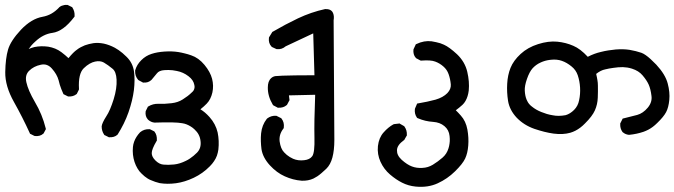

<svg xmlns="http://www.w3.org/2000/svg" viewBox="-20 -425 2698 768"><path d="M413.6 123 399.9 116.2 397.5 115.2 396 112.8Q386.7 98.6 386.7 81.1V80.6V80.1Q388.2 66.9 405.3 40Q413.1 28.3 420.4 11.2Q427.7 -5.9 434.6 -27.8Q448.2 -71.8 446.3 -106.4Q444.8 -138.7 429.7 -150.4Q412.6 -164.6 395.5 -174.8Q380.9 -183.1 360.4 -178.7Q355 -177.7 349.6 -175.5Q344.2 -173.3 338.6 -170.2Q333 -167 326.9 -162.4Q320.8 -157.7 314.9 -151.9Q292.5 -129.9 295.9 -69.8V-67.4L294.9 -64.9L288.1 -51.3L287.1 -49.3L285.2 -47.9Q272.5 -38.1 254.4 -39.1H252.4L250.5 -40L236.8 -46.9L233.9 -48.3L232.4 -51.8Q228.5 -60.1 225.3 -68.6Q222.2 -77.1 219.2 -85.9Q216.3 -94.7 214.4 -104Q208 -127.9 187 -151.4Q168.5 -171.9 143.1 -166Q128.9 -163.1 117.2 -157Q105.5 -150.9 96.2 -141.6Q79.1 -124.5 85.4 -96.2Q92.3 -64 119.6 -17.1Q148.9 32.2 162.6 87.4L163.6 91.3L162.1 94.2L155.3 106.9L154.3 108.9L152.8 109.9Q146.5 115.7 137.9 117.9Q129.4 120.1 120.1 119.1L118.2 118.7L116.7 118.2L103 111.3L100.1 109.9L98.6 106.4Q70.3 44.4 36.1 -16.6Q0 -80.6 1 -136.7Q2 -191.9 12.2 -226.6Q22.5 -261.7 63.5 -305.7Q105.5 -350.1 150.4 -357.9Q169.4 -361.3 185.8 -370.6Q202.1 -379.9 216.3 -395L216.8 -396L217.8 -396.5Q221.7 -399.9 226.8 -401.9Q231.9 -403.8 237.3 -404.8Q242.7 -405.8 248.5 -405.3H250.5L252.4 -404.3L266.1 -397.5L268.6 -396.5L270 -394Q279.3 -379.4 278.3 -361.8V-358.9L276.4 -356.4Q254.9 -328.1 233.2 -312.3Q211.4 -296.4 189.5 -293.5Q152.8 -288.6 121.1 -258.8Q112.8 -251.5 106.2 -243.9Q99.6 -236.3 94.7 -229Q106 -233.9 117.7 -236.8Q144 -242.2 172.9 -238.3Q187.5 -235.8 200.7 -230.5Q213.9 -225.1 225.6 -216.3Q241.7 -204.1 253.9 -192.4Q273.9 -216.8 287.6 -226.1Q294.9 -231.9 303 -236.1Q311 -240.2 319.3 -243.7Q335.4 -249.5 354 -252.4Q373.5 -254.9 395.5 -250.5Q417.5 -245.6 439.5 -233.9Q447.3 -229.5 454.8 -224.4Q462.4 -219.2 470.2 -212.6Q478 -206.1 485.8 -198.2Q511.2 -173.8 516.1 -138.7Q520.5 -105.5 515.6 -64.5Q514.2 -53.7 512.2 -43.2Q510.3 -32.7 507.6 -21.7Q504.9 -10.7 501.5 0.7Q498 12.2 494.1 23.9Q485.8 47.4 474.9 69.6Q463.9 91.8 450.7 112.8L449.7 113.8L448.7 114.7Q437 125 417.5 124H415.5Z M619.1 307.6Q600.6 303.2 583 295.4Q576.7 293 570.6 289.1Q564.5 285.2 558.3 280.3Q552.2 275.4 546.4 269.5Q541.5 265.1 537.4 259.8Q533.2 254.4 529.8 248.5Q526.4 242.7 523.4 236.3Q520.5 230 518.1 222.7Q508.8 194.3 511.7 163.1Q512.7 152.3 516.4 142.1Q520 131.8 525.9 122.6Q531.7 113.3 540 104.5V104H540.5Q556.2 90.8 577.6 91.8H579.6L581.5 92.8L595.2 99.6L597.2 100.6L598.6 102.5Q608.4 115.2 607.4 135.3V137.7L606 139.6Q586.9 171.9 586.9 187.5Q586.9 202.1 601.6 216.8Q616.7 231.9 633.3 233.4Q652.3 235.4 676.3 232.9Q699.2 230.5 723.6 218.3Q731.9 214.4 739.5 209.2Q747.1 204.1 754.2 198.2Q761.2 192.4 768.1 185.5Q785.6 167.5 782.2 139.6Q780.8 125.5 774.7 113.8Q768.6 102.1 757.8 92.3Q750.5 85.4 742.4 80.6Q734.4 75.7 726.3 72.5Q718.3 69.3 709 67.9Q681.2 62.5 599.1 65.4H598.1H597.7Q584 64 572.8 54.2L572.3 53.7L571.8 53.2Q560.1 40.5 562.5 21L563 19.5L563.5 18.1L570.3 4.4L571.3 2L573.7 0.5Q582.5 -4.9 592.8 -7.6Q603 -10.3 614.7 -9.8Q639.2 -8.8 666.5 -12.2Q691.9 -15.1 710.9 -27.3Q721.2 -33.7 730.5 -40.8Q739.7 -47.9 747.6 -55.7Q752.4 -59.6 754.9 -64.2Q757.3 -68.8 758.1 -74.2Q758.8 -79.6 757.3 -85.4Q753.9 -105 733.9 -120.1Q723.1 -128.4 711.7 -133.5Q700.2 -138.7 687.5 -141.1Q678.7 -143.1 670.4 -144Q662.1 -145 653.8 -145Q645.5 -145 637.7 -144.5Q616.2 -143.1 607.4 -131.3Q595.2 -115.7 586.4 -106L585.9 -105.5L585.4 -105Q572.8 -93.3 554.2 -94.7H551.8L550.3 -95.7L535.6 -103.5L534.2 -104.5L532.7 -105.5Q519.5 -120.6 520.5 -142.1V-143.1L521 -144.5Q527.3 -166.5 545.2 -184.3Q563 -202.1 586.4 -209.5Q608.4 -216.8 638.4 -218.8Q668.5 -220.7 693.4 -216.8Q699.7 -215.8 706.1 -214.4Q712.4 -212.9 718.8 -211.4Q725.1 -210 731.7 -208Q738.3 -206.1 745.1 -203.6Q774.4 -193.8 797.9 -165.5Q821.3 -137.2 828.4 -109.6Q835.4 -82 829.6 -55.2Q823.2 -27.3 807.1 -10.7Q796.9 0 781.7 12.2Q800.3 23.4 817.9 43Q842.8 70.8 850.6 105Q857.4 138.2 853.5 173.3Q852.5 179.7 851.1 185.8Q849.6 191.9 847.7 197.5Q845.7 203.1 842.8 208.7Q839.8 214.4 836.2 219.7Q832.5 225.1 828.4 230.2Q824.2 235.4 819.3 240.2Q791 269 754.9 286.1Q718.8 303.2 684.1 307.9Q649.4 312.5 619.6 307.6Z M1187 297.9Q1168.5 296.4 1151.9 292Q1135.3 287.6 1119.1 280.3Q1086.9 266.1 1059.1 235.8Q1030.8 204.6 1025.9 171.4Q1023.9 155.8 1023.4 139.9Q1022.9 124 1024.4 108.4Q1027.8 75.2 1046.9 50.8L1047.9 49.8L1048.8 48.8Q1064.5 37.1 1083.5 38.1H1085.4L1087.4 39.1L1103 46.9L1105 47.9L1106.4 49.8Q1117.7 64.5 1115.2 85L1114.7 87.9L1113.3 89.8Q1095.2 113.3 1098.6 141.1Q1100.6 155.3 1105 166.3Q1109.4 177.2 1116.7 184.6Q1121.6 189.9 1127.2 194.6Q1132.8 199.2 1139.2 203.1Q1145.5 207 1152.3 210Q1172.4 218.8 1196.8 215.8Q1219.2 213.4 1229 199.7Q1239.3 185.5 1237.8 125Q1236.3 64.5 1240.7 -45.9L1135.7 -43.5L1137.7 -27.3L1138.2 -24.4L1136.7 -22L1128.9 -7.3L1127.9 -5.4L1126.5 -4.4Q1113.8 6.8 1093.3 5.9H1090.8L1089.4 4.9L1074.7 -2.9L1072.3 -4.4L1070.8 -6.8Q1050.8 -40.5 1051.3 -75.2Q1051.3 -87.4 1054.4 -96.7Q1057.6 -106 1064.7 -112.5Q1071.8 -119.1 1082 -120.6Q1089.8 -121.6 1109.9 -122.3Q1129.9 -123 1161.1 -123.5Q1192.4 -124 1237.8 -124L1232.9 -291.5L1122.6 -239.7Q1106.9 -226.1 1086.9 -228.5L1085 -229L1084 -229.5L1069.3 -236.3L1067.4 -237.3L1065.9 -238.8Q1053.2 -252.4 1055.7 -273.4L1056.2 -275.9L1057.1 -277.3L1067.9 -294.9L1069.3 -297.4L1071.3 -298.3Q1120.6 -327.1 1171.9 -351.6Q1224.6 -376.5 1280.3 -388.7H1281.2H1281.7Q1287.1 -388.7 1291.5 -388.2Q1306.6 -385.7 1312 -373.3Q1317.4 -360.8 1314.5 -343.8Q1317.4 53.7 1317.4 134.3Q1317.4 176.3 1309.6 205.1Q1301.8 233.9 1285.2 250Q1274.9 259.8 1266.1 267.3Q1257.3 274.9 1249.3 280.3Q1241.2 285.6 1233.9 289.1Q1212.9 298.8 1187 297.9Z M1642.6 321.3Q1613.3 318.4 1588.4 305.7Q1564 293.5 1540 272.9Q1515.6 252 1502 222.2Q1488.3 191.9 1491.7 159.2Q1495.6 125.5 1514.6 104.5Q1532.7 84 1553.7 72.3L1555.7 71.8L1557.6 71.3L1575.2 69.3L1578.1 68.8L1581.1 70.8L1594.7 78.6L1596.7 79.6L1597.7 81.1Q1608.4 95.7 1607.4 114.7V117.2L1606 119.1L1598.1 132.8L1597.2 134.8L1595.7 135.7Q1568.4 155.3 1567.9 175.8Q1567.9 181.2 1568.8 186Q1569.8 190.9 1572.3 195.8Q1574.7 200.7 1578.4 205.3Q1582 210 1586.9 214.4Q1608.9 233.9 1627.4 240.7Q1646 248 1669.4 246.6Q1681.2 246.1 1691.4 242.9Q1701.7 239.7 1711.4 233.9Q1731.4 221.7 1750 205.6Q1767.1 190.9 1773.9 168.5Q1775.4 164.1 1776.4 159.2Q1777.3 154.3 1778.1 149.4Q1778.8 144.5 1779.1 139.6Q1779.3 134.8 1779.1 129.6Q1778.8 124.5 1778.3 119.1Q1775.9 94.7 1757.8 79.6Q1748.5 71.8 1737.3 67.6Q1726.1 63.5 1712.4 62.5Q1680.2 60.5 1651.4 47.9L1648.9 46.9L1647 44.4Q1637.2 29.8 1639.6 10.7L1640.1 9.3L1640.6 7.8L1646.5 -5.9L1648.4 -10.7L1653.8 -11.7Q1689.5 -17.6 1722.2 -26.4Q1752.4 -35.2 1769.5 -52.7Q1784.7 -68.8 1783.2 -87.4Q1781.2 -109.4 1774.4 -128.4Q1768.1 -146.5 1753.4 -159.2Q1738.3 -172.4 1720.7 -178.7Q1703.6 -185.5 1665.5 -182.6H1663.1L1660.6 -183.6L1646 -191.4L1644 -192.4L1643.1 -193.8Q1637.2 -200.2 1635 -208.7Q1632.8 -217.3 1633.8 -226.6L1634.3 -228.5L1634.8 -229.5L1641.6 -244.1L1643.1 -247.6L1646 -249Q1661.1 -256.3 1676.3 -259Q1691.4 -261.7 1706.5 -259.8Q1715.8 -258.3 1724.6 -256.3Q1733.4 -254.4 1741.2 -252Q1749 -249.5 1755.9 -246.1Q1776.9 -236.8 1808.1 -208Q1839.8 -177.7 1849.1 -137.7Q1858.4 -98.1 1855 -63Q1853.5 -50.8 1850.3 -40.5Q1847.2 -30.3 1842 -21.2Q1836.9 -12.2 1829.6 -5.4Q1815.9 6.8 1803.2 16.1Q1812 24.4 1823.2 37.1Q1843.3 59.1 1849.6 93.3Q1855.5 126.5 1853 157.2Q1850.6 188 1840.6 209.2Q1830.6 230.5 1800 260.5Q1769.5 290.5 1731 308.1Q1691.9 326.2 1642.6 321.3Z M2495.1 114.3Q2481.4 112.8 2471.2 104L2470.2 103.5L2469.7 102.5Q2460 88.9 2460.9 70.8V68.8L2461.9 66.9L2468.8 53.2L2470.7 49.3L2475.1 48.3Q2502.4 41.5 2528.8 34.7Q2552.2 28.3 2571.3 5.4Q2589.4 -16.6 2585.9 -41.5Q2582.5 -69.3 2574.7 -86.7Q2566.9 -104 2550.3 -123.5Q2542.5 -132.8 2532 -139.4Q2521.5 -146 2507.8 -150.4Q2498.5 -153.3 2489.5 -154.8Q2480.5 -156.2 2471.2 -156.5Q2461.9 -156.7 2452.6 -155.8Q2442.9 -154.8 2433.8 -153.6Q2424.8 -152.3 2416.5 -150.9Q2408.2 -149.4 2400.9 -147.5Q2382.8 -144 2364.7 -129.4Q2366.2 -123 2367.4 -116.9Q2368.7 -110.8 2369.6 -105Q2370.6 -99.1 2371.1 -93.8Q2371.6 -88.4 2371.6 -82.5Q2372.1 -59.6 2371.1 -34.2Q2370.1 -7.3 2359.6 16.4Q2349.1 40 2320.3 68.4Q2311 78.1 2301.3 85.4Q2291.5 92.8 2281.5 97.9Q2271.5 103 2261.2 106Q2231.9 114.3 2194.3 109.4Q2176.3 106.9 2157 102.1Q2137.7 97.2 2117.2 90.3Q2075.7 75.7 2046.9 45.9Q2018.1 15.1 2012.2 -21.5Q2006.8 -56.2 2008.8 -90.3Q2010.7 -125 2022 -153.3Q2033.7 -182.6 2062.3 -209Q2090.8 -235.4 2132.3 -248.5Q2173.8 -261.7 2209 -258.3Q2243.7 -254.9 2273.4 -241.7Q2301.3 -230 2331.1 -197.8Q2357.4 -211.4 2383.8 -217.3Q2398.9 -221.2 2413.6 -223.4Q2428.2 -225.6 2442.9 -227.1Q2473.1 -229.5 2498.5 -225.6Q2523.9 -221.2 2545.4 -213.9Q2553.7 -210.9 2563 -204.3Q2572.3 -197.8 2582.5 -188.5Q2592.8 -179.2 2605 -166.5Q2641.6 -127 2650.9 -90.8Q2660.2 -55.7 2657.2 -25.4Q2654.3 4.9 2644.5 23.4Q2634.8 42 2608.9 66.9Q2600.1 75.7 2591.3 82.3Q2582.5 88.9 2573.2 93.8Q2564 98.6 2554.2 102.1Q2527.3 111.3 2497.1 114.3H2496.1ZM2242.7 35.6Q2260.7 30.3 2276.4 14.6Q2292 -1 2296.4 -23.9Q2301.8 -48.8 2300.3 -74.7Q2298.8 -100.6 2291 -124Q2283.7 -145.5 2265.6 -159.7Q2247.1 -174.8 2227.5 -181.6Q2208 -188.5 2184.6 -186Q2180.7 -185.5 2176.8 -185.1Q2172.9 -184.6 2169.2 -183.8Q2165.5 -183.1 2161.9 -182.1Q2158.2 -181.2 2154.8 -179.9Q2151.4 -178.7 2148.2 -177.5Q2145 -176.3 2142.1 -174.8Q2132.3 -170.4 2124.5 -164.6Q2116.7 -158.7 2110.4 -151.9Q2097.7 -137.7 2087.9 -109.4Q2078.1 -81.5 2079.1 -62.5Q2079.6 -52.7 2081.3 -43.7Q2083 -34.7 2086.4 -26.4Q2088.4 -21.5 2091.3 -16.6Q2094.2 -11.7 2098.4 -7.1Q2102.5 -2.4 2107.9 1.5Q2124 14.6 2145 22.9Q2155.8 27.3 2167.2 30.8Q2178.7 34.2 2190.9 36.1Q2213.9 41 2242.7 35.6Z"/></svg>

Font: NaikaiFont
Style: Bold
Weight: 700
Version: Version 1.89